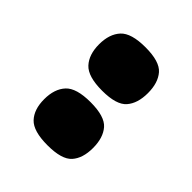

<svg xmlns="http://www.w3.org/2000/svg" viewBox="-28 -909 450 450"><g transform="rotate(-45 197.5 -684.0)"><path d="M288 -603Q254 -603 235 -619.5Q216 -636 216 -683Q216 -730 235 -747.5Q254 -765 288 -765Q322 -765 341 -747.5Q360 -730 360 -683Q360 -636 341 -619.5Q322 -603 288 -603ZM106 -603Q72 -603 53.5 -619.5Q35 -636 35 -683Q35 -730 53.5 -747.5Q72 -765 106 -765Q140 -765 159 -747.5Q178 -730 178 -683Q178 -636 159 -619.5Q140 -603 106 -603Z"/></g></svg>

Font: Georama SemiCondensed ExtraBold
Style: Regular
Weight: 800
Width: 4
Designer: Jean-Baptiste Levee
Foundry: Production Type
Version: Version 1.000